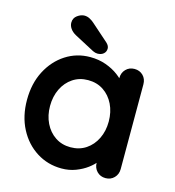

<svg xmlns="http://www.w3.org/2000/svg" viewBox="-110 -823 843 926"><g transform="rotate(15 311.5 -360.5)"><path d="M498 -545Q524 -545 541 -528Q558 -511 558 -484V-61Q558 -35 541 -17.5Q524 0 498 0Q472 0 455 -17.5Q438 -35 438 -61V-110L460 -101Q460 -88 446 -69.5Q432 -51 408 -33Q384 -15 351.5 -2.5Q319 10 281 10Q212 10 156 -25.5Q100 -61 67.5 -123.5Q35 -186 35 -267Q35 -349 67.5 -411.5Q100 -474 155 -509.5Q210 -545 277 -545Q320 -545 356 -532Q392 -519 418.5 -499Q445 -479 459.5 -458.5Q474 -438 474 -424L438 -411V-484Q438 -510 455 -527.5Q472 -545 498 -545ZM296 -100Q340 -100 373 -122Q406 -144 424.5 -182Q443 -220 443 -267Q443 -315 424.5 -353Q406 -391 373 -413Q340 -435 296 -435Q253 -435 220 -413Q187 -391 168.5 -353Q150 -315 150 -267Q150 -220 168.5 -182Q187 -144 220 -122Q253 -100 296 -100ZM305 -570Q300 -570 294 -571.5Q288 -573 282 -576L182 -629Q164 -639 154.5 -653Q145 -667 145 -682Q145 -705 163 -718Q181 -731 198 -731Q212 -731 224.5 -724.5Q237 -718 247 -709L333 -633Q347 -620 347 -606Q347 -590 335.5 -580Q324 -570 305 -570Z"/></g></svg>

Font: Quicksand Light
Style: Bold
Weight: 700
Version: Version 3.004